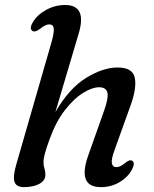

<svg xmlns="http://www.w3.org/2000/svg" viewBox="-20 -738 616 768"><path d="M508 -60Q491.5 -29 458 -9.2Q424.5 10.5 384 10.5Q335 10.5 323 -21.5Q311 -53.5 332 -113.5L397.5 -298.5Q415 -348.5 409.2 -368.8Q403.5 -389 376 -389Q349 -389 312.5 -366.5Q276 -344 240 -298Q204 -252 178.5 -181.5Q165 -144.5 159.5 -123.8Q154 -103 154 -88.5Q154 -75 157.8 -64Q161.5 -53 161.5 -38.5Q161.5 -16 137.8 -2.8Q114 10.5 76 10.5Q44.5 10.5 37.8 -11.2Q31 -33 46.5 -85L186 -569Q197 -608.5 195 -624.5Q193 -640.5 176.5 -640.5Q162 -640.5 138.5 -621.5Q120.5 -608.5 111 -613.5Q95.5 -622 111 -648.5Q128.5 -678.5 164.2 -698.2Q200 -718 240.5 -718Q329 -718 294.5 -603L201.5 -289.5Q255.5 -383.5 323.5 -425.8Q391.5 -468 450 -468Q511 -468 519.2 -426.5Q527.5 -385 501.5 -314L437.5 -136Q424.5 -100 427.5 -84.8Q430.5 -69.5 445 -69.5Q453 -69.5 461.8 -73.5Q470.5 -77.5 482.5 -87.5Q498.5 -101 508.5 -95Q522 -87 508 -60Z"/></svg>

Font: Fraunces 9pt S050
Style: Italic
Weight: 400
Italic angle: -16°
Version: Version 1.000; ttfautohint (v1.8.3)